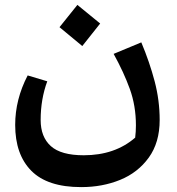

<svg xmlns="http://www.w3.org/2000/svg" viewBox="-20 -505 724 784"><path d="M312 259H311Q174 259 108 192.5Q42 126 42 5Q42 -99 93 -197L173 -173Q146 -100 146 -15Q146 54 187.5 91.5Q229 129 322 129Q449 129 532 57Q535 32 535 7Q535 -73 510 -142Q485 -211 444 -285L557 -332Q591 -251 611.5 -173Q632 -95 632 -15Q632 77 587.5 138.5Q543 200 470.5 229.5Q398 259 312 259ZM223 -394 296 -485 389 -409 316 -317Z"/></svg>

Font: FiraGO Medium
Style: Italic
Weight: 500
Italic angle: -8°
Designer: bBox Type GmbH
Foundry: bBox Type GmbH
Version: Version 1.001